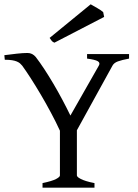

<svg xmlns="http://www.w3.org/2000/svg" viewBox="-20 -864 634 884"><path d="M175.8 0V-21Q220.2 -30.3 238 -39.8Q255.9 -49.3 255.9 -56.2V-262.2Q237.8 -301.8 214.8 -344.7Q191.9 -387.7 168 -428.2Q144 -468.8 121.6 -503.7Q99.1 -538.6 82 -562Q77.6 -567.4 72 -572.3Q66.4 -577.1 57.6 -580.8Q48.8 -584.5 35.6 -586.7Q22.5 -588.9 2 -588.9L0 -609.9Q28.8 -613.8 57.6 -616.9Q86.4 -620.1 106.9 -620.1Q129.4 -620.1 145 -601.1Q163.1 -577.6 184.1 -545.7Q205.1 -513.7 226.1 -478Q247.1 -442.4 267.1 -404.8Q287.1 -367.2 304.2 -332L435.1 -562Q442.4 -574.7 430.4 -582Q418.5 -589.4 380.9 -594.2V-615.2H574.2V-594.2Q540.5 -587.9 522.7 -581.3Q504.9 -574.7 498 -562L334 -264.2V-56.2Q334 -53.2 338.1 -49.1Q342.3 -44.9 351.8 -40Q361.3 -35.2 376.7 -30.3Q392.1 -25.4 415 -21V0ZM230.5 -667.5Q222.2 -670.9 218.5 -675.5Q214.8 -680.2 208.5 -689.5L397.5 -844.2Q402.3 -841.3 410.6 -836.7Q418.9 -832 427.7 -826.9Q436.5 -821.8 443.8 -816.9Q451.2 -812 455.1 -808.1L459.5 -786.1Z"/></svg>

Font: Noto Serif Devanagari
Style: Bold
Weight: 700
Designer: Monotype Design Team
Foundry: Monotype Imaging Inc.
Version: Version 1.01